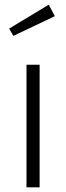

<svg xmlns="http://www.w3.org/2000/svg" viewBox="-20 -799 283 819"><path d="M149 0H93V-523H149ZM214 -730 37 -646 19 -677 188 -779Z"/></svg>

Font: Fira Sans Condensed Light
Style: Regular
Weight: 300
Width: 3
Designer: bBox Type GmbH & Carrois Corporate GbR & Edenspiekermann AG
Foundry: bBox Type GmbH & Carrois Corporate GbR & Edenspiekermann AG
Version: Version 4.301